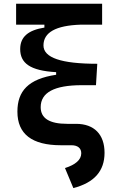

<svg xmlns="http://www.w3.org/2000/svg" viewBox="-20 -752 626 1007"><path d="M299.8 9.8H355C387.7 9.8 406.2 25.4 406.2 51.8C406.2 86.9 374.5 112.3 320.8 129.4L364.7 234.4C474.6 206.1 528.3 145 528.3 49.3C528.3 -46.9 474.1 -102.5 378.9 -102.5H332.5C239.7 -102.5 193.4 -131.3 193.4 -189.9C193.4 -267.1 265.1 -305.2 409.2 -305.2H483.4L490.2 -417.5C301.3 -417.5 208 -449.2 208 -513.7C208 -582 272.5 -618.2 402.3 -622.6H515.6V-732.4H64.5V-622.6H212.9V-607.4C128.4 -593.8 85.9 -559.1 85.9 -494.6C85.9 -421.4 136.7 -381.3 274.4 -373.5V-359.9C127.9 -337.9 71.3 -273.9 71.3 -166.5C71.3 -49.3 147 9.8 299.8 9.8Z"/></svg>

Font: Cascadia Mono SemiBold
Style: Regular
Weight: 600
Monospace: yes
Designer: Aaron Bell
Foundry: Saja Typeworks
Version: Version 2404.023